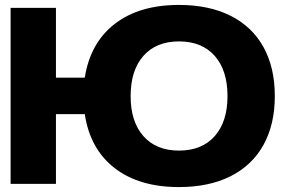

<svg xmlns="http://www.w3.org/2000/svg" viewBox="-20 -746 1148 779"><path d="M23 0V-714H207V-431H324Q346 -572 445.5 -649Q545 -726 706 -726Q828 -726 915.5 -682Q1003 -638 1049 -555Q1095 -472 1095 -356Q1095 -241 1049 -158Q1003 -75 915.5 -31Q828 13 706 13Q544 13 444.5 -64.5Q345 -142 324 -283H207V0ZM706 -135Q799 -135 851 -193.5Q903 -252 903 -356Q903 -461 851 -519.5Q799 -578 706 -578Q614 -578 562 -519.5Q510 -461 510 -356Q510 -252 562 -193.5Q614 -135 706 -135Z"/></svg>

Font: Non Bureau Extended
Style: Bold
Weight: 700
Width: 7
Designer: Jona Saucedo
Foundry: Non Foundry
Version: Version 1.000; ttfautohint (v1.8.4)